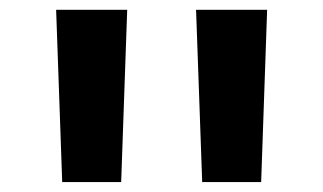

<svg xmlns="http://www.w3.org/2000/svg" viewBox="-20 -750 660 392"><path d="M107 -378.3 94.6 -730H239.7L227.4 -378.3ZM392.8 -378.3 380.3 -730H525.4L513.2 -378.3Z"/></svg>

Font: Monaspace Neon Var
Style: Regular
Weight: 400
Designer: Riley Cran and the Lettermatic Team
Version: Version 1.000 (Monaspace Neon Var)